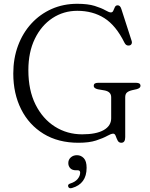

<svg xmlns="http://www.w3.org/2000/svg" viewBox="-20 -735 791 1012"><path d="M640 -12.5Q640 17.5 619.5 17.5Q606 17.5 600 5.5Q594 -6.5 589.8 -18.5Q585.5 -30.5 576.5 -30.5Q566 -30.5 544.5 -18.5Q523 -6.5 486.5 5.5Q450 17.5 393.5 17.5Q287 17.5 210 -29.5Q133 -76.5 91.5 -159Q50 -241.5 50 -347.5Q50 -427 75 -494.2Q100 -561.5 145.5 -611Q191 -660.5 252.5 -687.8Q314 -715 387 -715Q443.5 -715 479.2 -703.8Q515 -692.5 535 -681Q555 -669.5 564 -669.5Q573.5 -669.5 577.2 -678.8Q581 -688 585.5 -697.5Q590 -707 600.5 -707Q613.5 -707 619.5 -688L674 -519Q677 -509.5 672.8 -502.5Q668.5 -495.5 659 -495Q644 -493.5 636 -510Q591 -601 530 -639.5Q469 -678 387.5 -678Q315 -678 256.5 -639.5Q198 -601 163.8 -530.8Q129.5 -460.5 129.5 -365Q129.5 -259.5 167.2 -184Q205 -108.5 269.2 -67.8Q333.5 -27 413 -27Q487.5 -27 526.8 -49.5Q566 -72 566 -111.5V-222.5Q566 -252 530.5 -258.5L495.5 -264.5Q474 -269.5 474 -282.5Q474 -298.5 496.5 -298.5H698Q720.5 -298.5 720.5 -282.5Q720.5 -270.5 700.5 -265L676 -259.5Q657.5 -255 648.8 -247Q640 -239 640 -222.5ZM380 162.5Q360.5 162.5 350.2 151.5Q340 140.5 340 124.5Q340 106.5 353 94.8Q366 83 385.5 83Q407 83 421.8 98.8Q436.5 114.5 436.5 149.5Q436.5 234 359.5 256Q343.5 260.5 339.5 248.5Q335.5 236.5 351 232Q376.5 224 389.5 208Q402.5 192 402.5 175Q402.5 162.5 389.5 162.5Z"/></svg>

Font: Fraunces 9pt S050 Light
Style: Regular
Weight: 300
Version: Version 1.000; ttfautohint (v1.8.3)